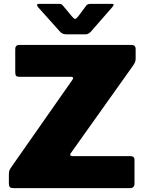

<svg xmlns="http://www.w3.org/2000/svg" viewBox="-20 -975 754 995"><path d="M26 -25V-70Q26 -85 29 -92.5Q32 -100 47 -121L355 -561Q359 -566 359 -571Q359 -577 346 -577H81Q68 -577 63.5 -582Q59 -587 59 -601V-721Q59 -731 64 -736.5Q69 -742 77 -742H664Q673 -742 678 -736.5Q683 -731 683 -722V-671Q683 -660 679.5 -652Q676 -644 666 -630L346 -180Q344 -177 344 -174Q344 -166 358 -166H655Q677 -166 677 -147V-22Q677 -12 671 -6Q665 0 653 0H52Q37 0 31.5 -5Q26 -10 26 -25ZM454 -955H559Q569 -955 569 -950Q569 -947 561 -937L450 -810Q444 -804 437.5 -800.5Q431 -797 422 -797H327Q313 -797 305 -800.5Q297 -804 290 -812L178 -937Q172 -945 172 -949Q172 -955 181 -955H280H286Q293 -955 297 -953.5Q301 -952 306 -946L352 -891Q363 -877 369 -877Q375 -877 386 -891L427 -946Q432 -952 437.5 -953.5Q443 -955 454 -955Z"/></svg>

Font: Libre Franklin Black
Style: Regular
Weight: 900
Designer: Pablo Impallari, Rodrigo Fuenzalida
Foundry: Impallari Type
Version: Version 1.002; ttfautohint (v1.5)